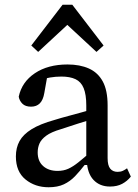

<svg xmlns="http://www.w3.org/2000/svg" viewBox="-20 -776 581 810"><path d="M185 14Q128 14 87.5 -19Q47 -52 47 -116Q47 -153 62.5 -181Q78 -209 113.5 -231Q149 -253 210 -270Q239 -279 267.5 -286.5Q296 -294 324.5 -302Q353 -310 381 -318V-277Q345 -266 309 -254.5Q273 -243 237 -231Q196 -219 175 -203.5Q154 -188 146.5 -170.5Q139 -153 139 -133Q139 -96 162 -75.5Q185 -55 223 -55Q248 -55 268 -64Q288 -73 311 -91.5Q334 -110 365 -137L372 -80H337Q317 -54 296.5 -32.5Q276 -11 249.5 1.5Q223 14 185 14ZM444 11Q401 11 374.5 -17Q348 -45 346 -100L344 -102V-331Q344 -377 333 -404Q322 -431 298.5 -442Q275 -453 239 -453Q214 -453 191 -449Q168 -445 143 -434L183 -474L167 -384Q162 -354 148 -340Q134 -326 111 -326Q87 -326 74.5 -338.5Q62 -351 59 -368Q72 -430 127 -467Q182 -504 265 -504Q317 -504 355 -487Q393 -470 413.5 -432.5Q434 -395 434 -331V-109Q434 -78 445 -64.5Q456 -51 476 -51Q489 -51 498.5 -55.5Q508 -60 516 -66L532 -31Q517 -12 495.5 -0.5Q474 11 444 11ZM387 -557 223 -709H305L141 -557L112 -584L244 -756H285L417 -584Z"/></svg>

Font: Source Serif 4
Style: Regular
Weight: 400
Designer: Frank Grießhammer
Foundry: Adobe Systems Incorporated
Version: Version 4.004;hotconv 1.0.116;makeotfexe 2.5.65601